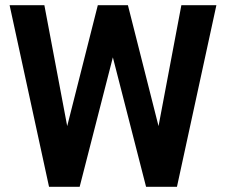

<svg xmlns="http://www.w3.org/2000/svg" viewBox="-20 -720 871 740"><path d="M169 0 17 -700H151L239 -234L357 -700H473L591 -234L679 -700H814L662 0H543L415 -499L287 0Z"/></svg>

Font: Zen Kaku Gothic New Black
Style: Regular
Weight: 900
Designer: Yoshimichi Ohira
Foundry: Positype
Version: Version 1.001